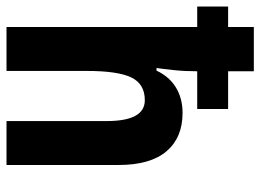

<svg xmlns="http://www.w3.org/2000/svg" viewBox="-127 -675 800 590"><g transform="rotate(90 273.0 -380.0)"><path d="M197 -760V-681H313V-586H197Q197 -548 193.5 -514.5Q190 -481 187 -461H195Q214 -501 247.5 -521Q281 -541 325 -541Q401 -541 443 -491.5Q485 -442 485 -344V0H350V-308Q350 -425 286 -425Q236 -425 216 -383.5Q196 -342 196 -247V0H61V-586H-2V-681H61V-760Z"/></g></svg>

Font: Noto Sans Tamil Condensed
Style: Bold
Weight: 700
Width: 3
Designer: Jelle Bosma - Monotype Design Team
Foundry: Monotype Imaging Inc.
Version: Version 2.004; ttfautohint (v1.8.4.7-5d5b)